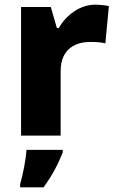

<svg xmlns="http://www.w3.org/2000/svg" viewBox="-20 -579 497 820"><path d="M386 -559C321 -559 262 -514 231 -459H223L197 -549H70V0H239V-275C239 -377 311 -400 366 -400C398 -400 416 -397 430 -394L445 -553C433 -556 407 -559 386 -559ZM248 72V61H93C91 100 78 167 66 207V221H166C204 169 228 122 248 72Z"/></svg>

Font: Noto Sans Lao ExtraBold
Style: Regular
Weight: 800
Designer: Monotype Design Team
Foundry: Monotype Imaging Inc.
Version: Version 2.003